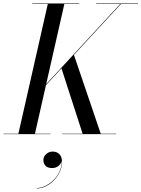

<svg xmlns="http://www.w3.org/2000/svg" viewBox="-60 -770 812 1102"><path d="M140.5 -217 632.5 -750H636.5L144.5 -217ZM-40 0V-2.5H230V0ZM297 0V-2.5H607V0ZM45 0 215 -750H310L140 0ZM415 0 292 -380 364 -456 519 0ZM125 -747.5V-750H395V-747.5ZM492 -747.5V-750H732V-747.5ZM151.5 311.5V309Q178.5 309 205.5 294.5Q232.5 280 254 256.2Q275.5 232.5 286.5 203Q297.5 173.5 292.5 144H294Q294 158.5 286.8 170Q279.5 181.5 267 188Q254.5 194.5 239 194.5Q213 194.5 201 181.2Q189 168 189 149.5Q189 136.5 196 125.2Q203 114 215.2 107Q227.5 100 242.5 100Q266 100 281 115Q296 130 296 161.5Q296 188.5 283.8 215Q271.5 241.5 250.8 263.5Q230 285.5 204.2 298.5Q178.5 311.5 151.5 311.5Z"/></svg>

Font: Bodoni Moda 72pt
Style: Italic
Weight: 400
Italic angle: -13°
Designer: Owen Earl
Foundry: indestructible type
Version: Version 2.005